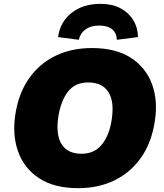

<svg xmlns="http://www.w3.org/2000/svg" viewBox="-20 -967 854 999"><path d="M60 -373Q77 -482 131 -559Q185 -636 268.5 -676.5Q352 -717 458 -717Q582 -717 660.5 -666.5Q739 -616 771 -529Q803 -442 785 -333Q768 -224 714 -147Q660 -70 576.5 -29Q493 12 386 12Q263 12 184.5 -39Q106 -90 74.5 -177.5Q43 -265 60 -373ZM284 -363Q269 -268 300 -217.5Q331 -167 404 -167Q472 -167 510.5 -215.5Q549 -264 561 -343Q576 -438 544 -488Q512 -538 439 -538Q371 -538 334 -490.5Q297 -443 284 -363ZM390 -760 282 -774Q293 -853 352.5 -900Q412 -947 503 -947Q563 -947 606 -924.5Q649 -902 673 -863Q697 -824 698 -774L588 -760Q587 -795 563.5 -814.5Q540 -834 496 -834Q453 -834 425.5 -814.5Q398 -795 390 -760Z"/></svg>

Font: Mulish ExtraBlack
Style: Italic
Weight: 1000
Italic angle: -9°
Designer: Vernon Adams
Foundry: Vernon Adams
Version: Version 3.603; ttfautohint (v1.8.3)